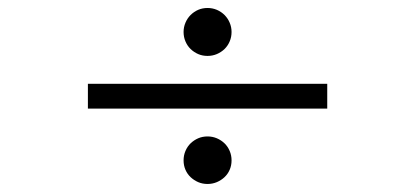

<svg xmlns="http://www.w3.org/2000/svg" viewBox="-20 -541 1040 481"><path d="M560.1 -139.2Q560.1 -126.5 555.4 -115.7Q550.8 -105 542.5 -97.2Q534.2 -89.4 523.2 -84.7Q512.2 -80.1 500 -80.1Q487.3 -80.1 476.6 -84.7Q465.8 -89.4 457.5 -97.2Q449.2 -105 444.6 -115.7Q439.9 -126.5 439.9 -139.2Q439.9 -151.9 444.6 -162.8Q449.2 -173.8 457.5 -181.9Q465.8 -189.9 476.6 -194.6Q487.3 -199.2 500 -199.2Q512.2 -199.2 523.2 -194.6Q534.2 -189.9 542.5 -181.9Q550.8 -173.8 555.4 -162.8Q560.1 -151.9 560.1 -139.2ZM200.2 -269V-331.1H799.8V-269ZM560.1 -460.9Q560.1 -448.2 555.4 -437.3Q550.8 -426.3 542.5 -418.2Q534.2 -410.2 523.2 -405.5Q512.2 -400.9 500 -400.9Q487.3 -400.9 476.6 -405.5Q465.8 -410.2 457.5 -418.2Q449.2 -426.3 444.6 -437.3Q439.9 -448.2 439.9 -460.9Q439.9 -473.1 444.6 -484.1Q449.2 -495.1 457.5 -503.4Q465.8 -511.7 476.6 -516.4Q487.3 -521 500 -521Q512.2 -521 523.2 -516.4Q534.2 -511.7 542.5 -503.4Q550.8 -495.1 555.4 -484.1Q560.1 -473.1 560.1 -460.9Z"/></svg>

Font: Charis SIL
Style: Bold
Weight: 700
Foundry: SIL International
Version: Version 4.112